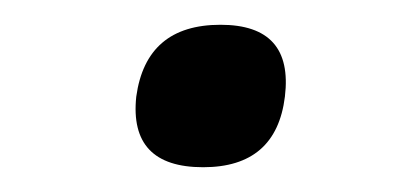

<svg xmlns="http://www.w3.org/2000/svg" viewBox="-20 -332 337 155"><path d="M90 -254Q98 -312 158 -312Q217 -312 210 -254Q203 -197 144 -197Q84 -197 90 -254Z"/></svg>

Font: Haskoy Medium
Style: Italic
Weight: 500
Designer: Ertekin Erdin
Foundry: Ertekin Erdin
Version: Version 2.000; ttfautohint (v1.8.4.7-5d5b)